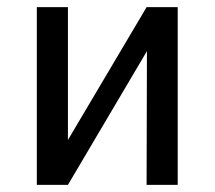

<svg xmlns="http://www.w3.org/2000/svg" viewBox="-20 -517 600 537"><path d="M83 0V-497H170V-107H159L390 -497H477V0H390L391 -391H401L170 0Z"/></svg>

Font: Nunito Sans 7pt Condensed Medium
Style: Regular
Weight: 500
Width: 3
Designer: Vernon Adams
Foundry: Vernon Adams
Version: Version 3.101;gftools[0.9.27]